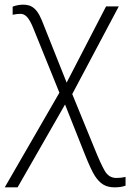

<svg xmlns="http://www.w3.org/2000/svg" viewBox="-30 -558 564 818"><path d="M253.9 -206.1 421.9 -530.8H476.1L277.8 -157.2L372.1 73.2Q398.4 138.7 416 169.4Q433.6 200.2 465.8 200.2Q486.3 200.2 504.9 195.8V232.9Q486.3 240.2 458 240.2Q429.7 240.2 409.9 228.3Q390.1 216.3 373.8 190.7Q357.4 165 330.1 96.2L247.1 -112.8L44.9 240.2H-9.8L223.1 -163.1L111.8 -438Q98.6 -470.7 85.9 -484.9Q73.2 -499 57.6 -499Q42 -499 23.9 -495.1V-529.8Q46.4 -538.1 67.9 -538.1Q89.4 -538.1 103 -531Q116.7 -523.9 127.4 -509.8Q138.2 -495.6 147.9 -472.2Q157.7 -448.7 253.9 -206.1Z"/></svg>

Font: OpenSans-Light
Style: Regular
Weight: 300
Foundry: Ascender Corporation
Version: Version 1.10